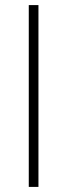

<svg xmlns="http://www.w3.org/2000/svg" viewBox="-20 -734 264 754"><path d="M93 0H131V-714H93Z"/></svg>

Font: Noto Sans SemiCondensed ExtraLight
Style: Regular
Weight: 200
Width: 4
Designer: Monotype Design Team
Foundry: Monotype Imaging Inc.
Version: Version 2.013